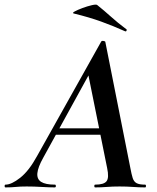

<svg xmlns="http://www.w3.org/2000/svg" viewBox="-58 -815 683 835"><path d="M-34 0Q-38 0 -38 -6Q-38 -12 -34 -12Q-8 -12 30 -42Q68 -72 103 -136L382 -634Q384 -638 391.5 -637Q399 -636 400 -633L509 -84Q514 -57 519 -41Q524 -25 536 -18.5Q548 -12 573 -12Q577 -12 577 -6Q577 0 573 0Q547 0 520.5 -2Q494 -4 462 -4Q431 -4 406.5 -2Q382 0 356 0Q352 0 352 -6Q352 -12 356 -12Q394 -12 405.5 -27Q417 -42 408 -84L323 -505L379 -582L130 -129Q107 -88 104.5 -62Q102 -36 121 -24Q140 -12 181 -12Q185 -12 185 -6Q185 0 180 0Q157 0 123.5 -2Q90 -4 58 -4Q29 -4 10.5 -2Q-8 0 -34 0ZM171 -229 186 -257H405L407 -229ZM486 -679Q435 -702 382.5 -721Q330 -740 264 -756Q254 -758 266.5 -765Q279 -772 300.5 -780Q322 -788 341.5 -792.5Q361 -797 365 -793Q395 -769 425 -742Q455 -715 490 -689Q494 -688 492.5 -682.5Q491 -677 486 -679Z"/></svg>

Font: Cormorant Garamond Light
Style: Italic
Weight: 300
Italic angle: -10°
Designer: Christian Thalmann (Catharsis Fonts)
Foundry: Catharsis Fonts
Version: Version 4.001